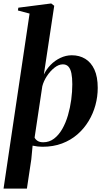

<svg xmlns="http://www.w3.org/2000/svg" viewBox="-44 -837 602 1110"><path d="M-23.5 253.5 17 -19.5 127 -758.5 59.5 -776.5 62 -792.5 252 -817 269.5 -803.5 209.5 -406Q223.5 -436 248.2 -461.5Q273 -487 305 -502.2Q337 -517.5 371 -517.5Q415 -517.5 448.8 -497Q482.5 -476.5 501.8 -434.8Q521 -393 521 -328.5Q521 -278.5 507.8 -229.5Q494.5 -180.5 468.2 -137Q442 -93.5 403.5 -60Q365 -26.5 314.5 -7.5Q264 11.5 201.5 11.5Q187.5 11.5 173 9.8Q158.5 8 144.5 5L137 84L111.5 253.5ZM206 -14.5Q241 -14.5 268.5 -35.5Q296 -56.5 316 -91.5Q336 -126.5 348.8 -170.2Q361.5 -214 367.8 -260.5Q374 -307 374 -349.5Q374 -387.5 368.8 -413.2Q363.5 -439 351.5 -452Q339.5 -465 319.5 -465Q295.5 -465 271 -445.8Q246.5 -426.5 227.2 -397.2Q208 -368 200.5 -338L156 -41.5Q161.5 -30 173.8 -22.2Q186 -14.5 206 -14.5Z"/></svg>

Font: Merriweather 144pt
Style: Bold Italic
Weight: 700
Italic angle: -7.8°
Version: Version 2.101